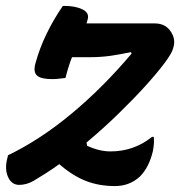

<svg xmlns="http://www.w3.org/2000/svg" viewBox="-31 -615 608 648"><path d="M181 -595H188Q223 -595 247 -583.5Q271 -572 265 -550Q263 -543 261 -536H491Q526 -536 544 -510.5Q562 -485 555 -458L553 -451Q549 -435 523.5 -401Q498 -367 457.5 -322.5Q417 -278 366.5 -229Q316 -180 261 -134L263 -123Q304 -104 342 -104Q421 -104 482 -153H488Q489 -143 488.5 -132Q488 -121 485 -105Q472 -50 441 -19Q406 13 357 13Q303 13 258.5 -4.5Q214 -22 169 -61Q147 -45 125 -31Q103 -17 83 -5Q71 2 58.5 5.5Q46 9 34 9Q8 9 -4 -18Q-16 -45 -6 -82L-4 -91Q104 -143 210 -231Q316 -319 413 -434L411 -439Q367 -430 337 -426Q307 -422 274 -422H212Q206 -407 200.5 -389.5Q195 -372 190 -352Q181 -351 169.5 -349.5Q158 -348 145 -348Q108 -348 94.5 -359.5Q81 -371 88 -399Q102 -451 126 -500.5Q150 -550 181 -595Z"/></svg>

Font: Recursive Sn Csl St SmB
Style: Italic
Weight: 600
Italic angle: -15°
Version: Version 1.079;hotconv 1.0.112;makeotfexe 2.5.65598; ttfautoh